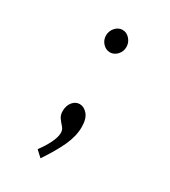

<svg xmlns="http://www.w3.org/2000/svg" viewBox="-150 -491 649 735"><g transform="rotate(30 175.0 -123.5)"><path d="M174 -316Q156 -316 142.5 -330.5Q129 -345 129 -365Q129 -385 142.5 -400Q156 -415 174 -415Q192 -415 205.5 -400Q219 -385 219 -365Q219 -345 205.5 -330.5Q192 -316 174 -316ZM147 168 120 143Q140 117 153 90.5Q166 64 166 45Q166 31 157 21Q148 11 139 -1Q130 -13 130 -31Q130 -56 143 -71.5Q156 -87 174 -87Q193 -87 208.5 -69Q224 -51 224 -14Q224 26 204 69.5Q184 113 147 168Z"/></g></svg>

Font: Inconsolata ExtraCondensed
Style: Regular
Weight: 400
Width: 2
Monospace: yes
Designer: Raph Levien, Cyreal, Brenton Simpson
Foundry: Raph Levien, Cyreal, Google
Version: Version 3.000; ttfautohint (v1.8.2.53-6de2)